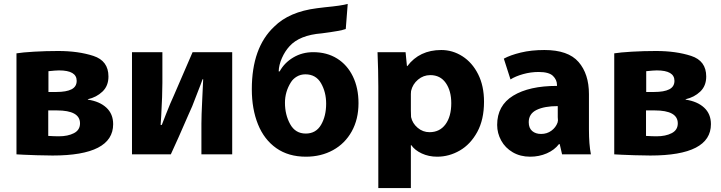

<svg xmlns="http://www.w3.org/2000/svg" viewBox="-20 -759 3677 979"><path d="M277 -499Q379 -499 456 -474Q533 -449 533 -369Q533 -321 502.5 -292Q472 -263 428 -253V-251Q488 -242 522.5 -210Q557 -178 557 -126Q557 34 248 34Q212 34 167 32.5Q122 31 102 30L64 28V-487Q94 -492 154 -495.5Q214 -499 277 -499ZM371 -347Q371 -400 281 -400Q265 -400 227 -396V-290H267Q318 -290 344.5 -303.5Q371 -317 371 -347ZM280 -64Q326 -64 357 -80Q388 -96 388 -130Q388 -196 270 -196H226V-66Q258 -64 280 -64Z M802 -167 799 -122H805L826 -176Q850 -237 866 -271L962 -493H1164V28H1007V-129Q1007 -168 1011 -248Q1012 -260 1016 -355H1013Q1006 -336 1005 -333L960 -217Q954 -202 940 -172Q886 -47 851 28H653V-493H808V-337Q808 -275 802 -167Z M1621 -589Q1507 -580 1456 -523Q1433 -498 1417.5 -463Q1402 -428 1401 -395H1406Q1430 -439 1475.5 -466Q1521 -493 1577 -493Q1647 -493 1699 -460.5Q1751 -428 1779.5 -369Q1808 -310 1808 -233Q1808 -151 1773.5 -89Q1739 -27 1678 6.5Q1617 40 1540 40Q1451 40 1389 -3.5Q1327 -47 1295.5 -125Q1264 -203 1264 -304Q1264 -516 1378 -623Q1454 -699 1596 -717L1637 -722Q1722 -730 1753 -739L1743 -611Q1715 -601 1621 -589ZM1537 -380Q1513 -380 1493.5 -368.5Q1474 -357 1463 -339Q1433 -291 1433 -235Q1433 -174 1459.5 -126Q1486 -78 1539 -78Q1591 -78 1617 -122.5Q1643 -167 1643 -230V-231Q1643 -289 1617 -334.5Q1591 -380 1537 -380Z M1905 -493H2048L2055 -422H2057Q2119 -504 2230 -504Q2288 -504 2338 -472Q2388 -440 2418 -380.5Q2448 -321 2448 -240Q2448 -149 2413.5 -86Q2379 -23 2324.5 8.5Q2270 40 2209 40Q2166 40 2130.5 23.5Q2095 7 2077 -19H2075V200H1909V-318Q1909 -395 1905 -493ZM2076 -162Q2083 -130 2109.5 -107.5Q2136 -85 2170 -85Q2222 -85 2251.5 -125Q2281 -165 2281 -233Q2281 -296 2253 -336Q2225 -376 2174 -376Q2139 -376 2111.5 -353Q2084 -330 2076 -295Q2075 -289 2075 -280Q2075 -271 2075 -266V-195Z M2993 28H2846L2834 -24H2830Q2807 6 2768 23Q2729 40 2683 40Q2633 40 2594.5 17.5Q2556 -5 2535.5 -42.5Q2515 -80 2515 -122Q2515 -221 2596.5 -271Q2678 -321 2820 -321V-326Q2820 -352 2799.5 -372Q2779 -392 2726 -392Q2686 -392 2647 -381Q2608 -370 2583 -354L2549 -460Q2582 -478 2635.5 -491Q2689 -504 2756 -504Q2877 -504 2930 -443Q2983 -382 2983 -279V-100Q2983 -22 2993 28ZM2676 -136Q2676 -106 2693.5 -91Q2711 -76 2739 -76Q2769 -76 2791.5 -92.5Q2814 -109 2823 -134Q2825 -142 2825 -145L2824 -162V-218Q2756 -218 2716 -198.5Q2676 -179 2676 -136Z M3325 -499Q3427 -499 3504 -474Q3581 -449 3581 -369Q3581 -321 3550.5 -292Q3520 -263 3476 -253V-251Q3536 -242 3570.5 -210Q3605 -178 3605 -126Q3605 34 3296 34Q3260 34 3215 32.5Q3170 31 3150 30L3112 28V-487Q3142 -492 3202 -495.5Q3262 -499 3325 -499ZM3419 -347Q3419 -400 3329 -400Q3313 -400 3275 -396V-290H3315Q3366 -290 3392.5 -303.5Q3419 -317 3419 -347ZM3328 -64Q3374 -64 3405 -80Q3436 -96 3436 -130Q3436 -196 3318 -196H3274V-66Q3306 -64 3328 -64Z"/></svg>

Font: Gmarket Sans TTF Bold
Style: Regular
Weight: 700
Designer: Creative Director : Sungho Lee; Art Director : Kiwoong Choi; Project Manager : Sori Yang, Jongwook Yoon; Font Designer :
Foundry: Sandoll Inc.
Version: Version 1.000;hotconv 1.0.109;makeotfexe 2.5.65596